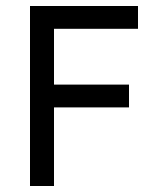

<svg xmlns="http://www.w3.org/2000/svg" viewBox="-20 -620 540 640"><path d="M440 -524H160V-338H410V-262H160V0H80V-600H440Z"/></svg>

Font: Gauge
Style: Regular
Weight: 400
Designer: Daniel Pimley
Foundry: Daniel Pimley
Version: Version 2.0